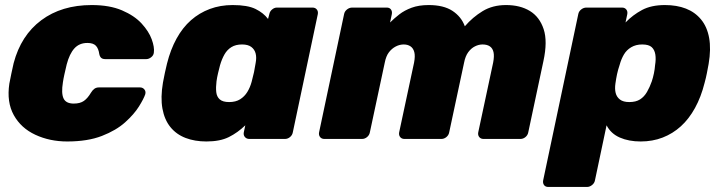

<svg xmlns="http://www.w3.org/2000/svg" viewBox="-20 -550 2861 760"><path d="M246 10Q177 10 120 -16.5Q63 -43 34.5 -94.5Q6 -146 17 -219Q20 -235 25 -259Q30 -283 34 -300Q63 -410 143.5 -470Q224 -530 343 -530Q414 -530 463 -509Q512 -488 540.5 -457Q569 -426 580.5 -394.5Q592 -363 589 -342Q588 -331 578.5 -323.5Q569 -316 559 -316H397Q386 -316 380.5 -321Q375 -326 373 -336Q370 -358 359.5 -369Q349 -380 326 -380Q294 -380 274.5 -358.5Q255 -337 244 -295Q239 -274 235 -256Q231 -238 229 -224Q222 -181 231.5 -160.5Q241 -140 272 -140Q297 -140 312 -150.5Q327 -161 340 -183Q346 -193 353.5 -198.5Q361 -204 372 -204H534Q545 -204 551.5 -196Q558 -188 555 -177Q549 -159 530 -128.5Q511 -98 475.5 -66Q440 -34 383.5 -12Q327 10 246 10Z M797 10Q751 10 714.5 -4Q678 -18 654.5 -47Q631 -76 623 -120Q615 -164 625 -223Q629 -245 632.5 -261Q636 -277 641 -298Q655 -354 679 -397.5Q703 -441 736 -470Q769 -499 810.5 -514.5Q852 -530 901 -530Q960 -530 991.5 -514.5Q1023 -499 1041 -475L1046 -494Q1048 -505 1057 -512.5Q1066 -520 1076 -520H1217Q1228 -520 1234 -512.5Q1240 -505 1238 -494L1139 -26Q1137 -15 1128 -7.5Q1119 0 1108 0H967Q956 0 949.5 -7.5Q943 -15 945 -26L951 -54Q921 -25 886 -7.5Q851 10 797 10ZM887 -146Q913 -146 930.5 -157Q948 -168 959 -186Q970 -204 976 -226Q982 -248 985.5 -264.5Q989 -281 992 -301Q996 -322 992 -338Q988 -354 975 -364Q962 -374 938 -374Q913 -374 896 -363.5Q879 -353 868.5 -334.5Q858 -316 851 -292Q847 -277 843 -260Q839 -243 837 -228Q834 -204 836 -185.5Q838 -167 850 -156.5Q862 -146 887 -146Z M1264 0Q1253 0 1247 -7.5Q1241 -15 1243 -26L1342 -494Q1344 -505 1353.5 -512.5Q1363 -520 1374 -520H1511Q1522 -520 1527.5 -512.5Q1533 -505 1531 -494L1524 -461Q1540 -477 1560.5 -493Q1581 -509 1609.5 -519.5Q1638 -530 1677 -530Q1736 -530 1771 -507Q1806 -484 1820 -446Q1851 -482 1890.5 -506Q1930 -530 1983 -530Q2039 -530 2077.5 -506.5Q2116 -483 2132 -434.5Q2148 -386 2131 -308L2071 -26Q2069 -15 2060 -7.5Q2051 0 2040 0H1894Q1883 0 1877 -7.5Q1871 -15 1873 -26L1932 -302Q1937 -328 1933.5 -343.5Q1930 -359 1919 -366.5Q1908 -374 1890 -374Q1875 -374 1860 -366.5Q1845 -359 1833.5 -343.5Q1822 -328 1817 -302L1758 -26Q1756 -15 1747 -7.5Q1738 0 1727 0H1581Q1570 0 1564 -7.5Q1558 -15 1560 -26L1619 -302Q1624 -328 1620 -343.5Q1616 -359 1605 -366.5Q1594 -374 1578 -374Q1562 -374 1546.5 -366Q1531 -358 1519.5 -343Q1508 -328 1503 -302L1444 -26Q1442 -15 1433 -7.5Q1424 0 1413 0Z M2150 190Q2139 190 2133.5 182.5Q2128 175 2130 164L2269 -494Q2271 -505 2280.5 -512.5Q2290 -520 2301 -520H2442Q2453 -520 2459 -512.5Q2465 -505 2463 -494L2456 -461Q2485 -491 2521.5 -510.5Q2558 -530 2612 -530Q2659 -530 2695 -516Q2731 -502 2755 -473Q2779 -444 2787 -400Q2795 -356 2785 -297Q2781 -276 2778 -260Q2775 -244 2769 -222Q2755 -166 2731 -122.5Q2707 -79 2675 -50Q2643 -21 2603 -5.5Q2563 10 2516 10Q2469 10 2433.5 -5.5Q2398 -21 2381 -54L2335 164Q2333 175 2323.5 182.5Q2314 190 2304 190ZM2471 -146Q2497 -146 2513.5 -156.5Q2530 -167 2541 -186Q2552 -205 2560 -228Q2565 -243 2568.5 -260Q2572 -277 2573 -292Q2577 -316 2574 -334.5Q2571 -353 2559.5 -363.5Q2548 -374 2522 -374Q2497 -374 2478.5 -363Q2460 -352 2449.5 -334Q2439 -316 2433 -294Q2426 -273 2422.5 -256.5Q2419 -240 2416 -219Q2413 -198 2417 -182Q2421 -166 2434 -156Q2447 -146 2471 -146Z"/></svg>

Font: Rubik Light ExtraBold
Style: Italic
Weight: 800
Italic angle: -12°
Version: Version 2.104